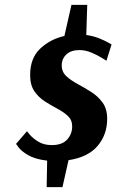

<svg xmlns="http://www.w3.org/2000/svg" viewBox="-20 -720 479 790"><path d="M91 -180Q91 -180 102.5 -166Q114 -152 137 -137.5Q160 -123 193 -123Q236 -123 256.5 -146Q277 -169 277 -200Q277 -226 259.5 -242.5Q242 -259 216.5 -272.5Q191 -286 165 -302.5Q139 -319 121.5 -344.5Q104 -370 104 -411Q104 -481 145.5 -520Q187 -559 245 -572L274 -700H339L335 -576Q364 -572 387.5 -562.5Q411 -553 425 -545Q439 -537 439 -537L418 -470Q418 -470 400.5 -481Q383 -492 357.5 -503Q332 -514 307 -514Q272 -514 253 -496Q234 -478 234 -451Q234 -424 253 -406.5Q272 -389 300 -374Q328 -359 355.5 -341.5Q383 -324 402 -298Q421 -272 421 -231Q421 -166 381.5 -119.5Q342 -73 262 -61L237 50H172L174 -59Q124 -65 96 -81.5Q68 -98 57 -113Q46 -128 46 -128Z"/></svg>

Font: Arsenal SC
Style: Bold Italic
Weight: 700
Italic angle: -9.10001°
Designer: Andrij Shevchenko
Foundry: Stairsfor
Version: Version 2.001; ttfautohint (v1.8.4.7-5d5b)